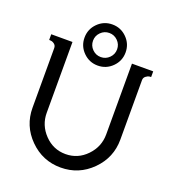

<svg xmlns="http://www.w3.org/2000/svg" viewBox="-174 -1132 1148 1274"><g transform="rotate(20 400.0 -495.0)"><path d="M340 -915Q315 -890 315 -855Q315 -820 340 -795Q365 -770 400 -770Q435 -770 460 -795Q485 -820 485 -855Q485 -890 460 -915Q435 -940 400 -940Q365 -940 340 -915ZM297.5 -752.5Q255 -795 255 -855Q255 -915 297.5 -957.5Q340 -1000 400 -1000Q460 -1000 502.5 -957.5Q545 -915 545 -855Q545 -795 502.5 -752.5Q460 -710 400 -710Q340 -710 297.5 -752.5ZM610 -800H760V-760Q754 -760 746 -759Q738 -758 724 -748Q710 -738 710 -720V-300Q710 -172 619 -81Q528 10 400 10Q272 10 181 -81Q90 -172 90 -300V-720Q90 -738 77.5 -748Q65 -758 52 -759L40 -760V-800H190V-300Q190 -213 251.5 -149Q313 -85 400 -85Q487 -85 548.5 -149Q610 -213 610 -300Z"/></g></svg>

Font: Laverick
Style: Regular
Weight: 400
Designer: Daniel Pimley
Foundry: Daniel Pimley
Version: Version 1.000;PS 001.001;hotconv 1.0.56